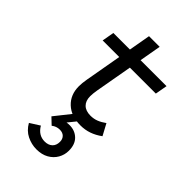

<svg xmlns="http://www.w3.org/2000/svg" viewBox="-283 -761 1167 1167"><g transform="rotate(45 300.0 -178.0)"><path d="M360 15.5Q280 15.5 232.5 -29Q185 -73.5 185 -146Q185 -159.5 186.5 -175.8Q188 -192 191.5 -210.5L271.5 -663H363L282 -206.5Q279 -189.5 277.8 -176.2Q276.5 -163 276.5 -152Q276.5 -112.5 298.5 -91Q320.5 -69.5 361.5 -69.5Q389 -69.5 412.8 -78.8Q436.5 -88 462 -106.5L501.5 -33Q468 -8.5 433.2 3.5Q398.5 15.5 360 15.5ZM90.5 -445.5 104.5 -523.5H561.5L547.5 -445.5ZM273.5 307.5Q231 307.5 191.5 288Q152 268.5 128 226L191 186Q221.5 238.5 275.5 238.5Q306.5 238.5 324.8 221.5Q343 204.5 343 174Q343 150.5 329 136.2Q315 122 290 122Q261 122 238 140.5L196.5 101L282.5 -7H344.5L254 104.5L219 93.5Q239.5 76.5 263.8 68.5Q288 60.5 312.5 60.5Q358.5 60.5 389 89.8Q419.5 119 419.5 174Q419.5 209.5 402 240Q384.5 270.5 352 289Q319.5 307.5 273.5 307.5Z"/></g></svg>

Font: Google Sans Code
Style: Italic
Weight: 400
Italic angle: -10°
Monospace: yes
Designer: Google Sans Code Authors
Foundry: Google LLC
Version: Version 6.000